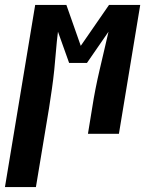

<svg xmlns="http://www.w3.org/2000/svg" viewBox="-74 -540 594 775"><path d="M-54 215 68 -520H194L252 -355L366 -520H492L406 0H281L298 -104Q304 -143 311.5 -181Q319 -219 328 -257.5Q337 -296 346 -334.5Q355 -373 364 -412L277 -286H205L160 -412Q155 -373 152 -334.5Q149 -296 145 -257.5Q141 -219 135.5 -181Q130 -143 124 -104L71 215Z"/></svg>

Font: Iosevka Curly Extrabold
Style: Italic
Weight: 800
Italic angle: -9°
Monospace: yes
Designer: Belleve Invis
Foundry: Belleve Invis
Version: Version 22.1.2; ttfautohint (v1.8.4)